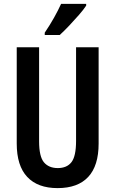

<svg xmlns="http://www.w3.org/2000/svg" viewBox="-20 -957 593 987"><path d="M487 -219Q487 -105 433.5 -47.5Q380 10 276 10Q174 10 120 -47.5Q66 -105 66 -219V-714H181V-231Q181 -152 206 -122.5Q231 -93 277 -93Q324 -93 347.5 -123.5Q371 -154 371 -232V-714H487ZM423 -928Q410 -908 386 -880.5Q362 -853 335.5 -825Q309 -797 287 -777H210V-789Q237 -829 258 -866.5Q279 -904 294 -937H423Z"/></svg>

Font: Noto Sans Sinhala ExtraCondensed SemiBold
Style: Regular
Weight: 600
Width: 2
Designer: Jelle Bosma - Monotype Design Team
Foundry: Monotype Imaging Inc.
Version: Version 2.006; ttfautohint (v1.8.4.7-5d5b)